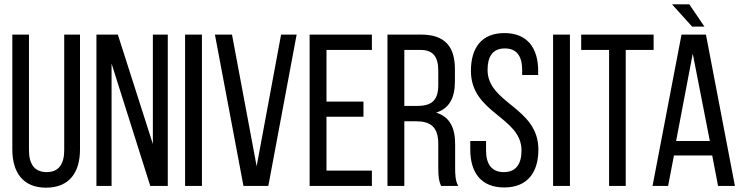

<svg xmlns="http://www.w3.org/2000/svg" viewBox="-20 -860 3440 888"><path d="M114 -700H37V-169C37 -63 86 8 193 8C301 8 350 -63 350 -169V-700H277V-165C277 -102 252 -64 196 -64C139 -64 114 -102 114 -165Z M496 -566 675 0H756V-700H687V-194L525 -700H426V0H496Z M836 -700V0H914V-700Z M974 -700 1106 0H1221L1352 -700H1280L1167 -91L1053 -700Z M1490 -390V-629H1700V-700H1412V0H1700V-71H1490V-320H1661V-390Z M1772 -700V0H1850V-299H1905C1970 -299 2007 -274 2007 -195V-85C2007 -38 2011 -20 2020 0H2099C2086 -24 2085 -53 2085 -84V-193C2085 -268 2061 -320 1997 -339C2057 -358 2084 -406 2084 -483V-540C2084 -644 2038 -700 1928 -700ZM1850 -370V-629H1926C1984 -629 2007 -596 2007 -533V-466C2007 -390 1970 -370 1908 -370Z M2313 -707C2208 -707 2158 -640 2158 -532C2158 -335 2392 -320 2392 -164C2392 -101 2366 -64 2310 -64C2254 -64 2228 -101 2228 -164V-208H2155V-168C2155 -62 2205 7 2312 7C2419 7 2470 -62 2470 -168C2470 -365 2235 -380 2235 -537C2235 -599 2259 -636 2315 -636C2371 -636 2395 -599 2395 -536V-513H2469V-532C2469 -638 2419 -707 2313 -707Z M2538 -700V0H2616V-700Z M2874 0V-629H3003V-700H2668V-629H2797V0Z M3088 -840 3181 -737H3238L3168 -840ZM3274 -141 3301 0H3379L3245 -700H3132L2998 0H3070L3097 -141ZM3184 -612 3263 -208H3107Z"/></svg>

Font: VL Bebas Neue Regular
Style: Regular
Weight: 400
Designer: Ryoichi Tsunekawa
Foundry: Ryoichi Tsunekawa
Version: Version 001.003